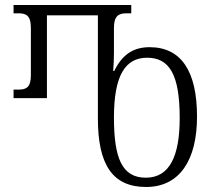

<svg xmlns="http://www.w3.org/2000/svg" viewBox="-20 -734 845 765"><path d="M562 11C697 11 765 -98 765 -269C765 -452 701 -546 576 -546C512 -546 467 -517 435 -451H431C433 -477 434 -501 434 -524V-623C434 -670 452 -681 484 -681H503V-714H34V-681H54C86 -681 103 -670 103 -623V-435C103 -387 86 -377 54 -377H34V-343H167V-673H370V-262C370 -80 427 11 562 11ZM561 -26C466 -26 434 -104 434 -266C434 -433 479 -504 566 -504C655 -504 696 -437 696 -264C696 -114 657 -26 561 -26Z"/></svg>

Font: Noto Serif Georgian Condensed Light
Style: Regular
Weight: 300
Width: 3
Designer: Monotype Design Team, Akaki Razmadze
Foundry: Google LLC
Version: Version 2.003